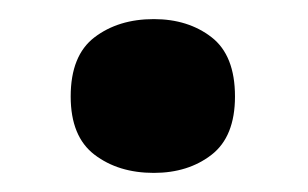

<svg xmlns="http://www.w3.org/2000/svg" viewBox="-20 -451 322 201"><path d="M54 -350Q54 -393 79 -412Q104 -431 141 -431Q177 -431 201.5 -412Q226 -393 226 -350Q226 -308 201.5 -289Q177 -270 141 -270Q104 -270 79 -289Q54 -308 54 -350Z"/></svg>

Font: Noto Sans Oriya
Style: Bold
Weight: 700
Designer: Amélie Bonet and Sol Matas
Foundry: Google LLC
Version: Version 2.006; ttfautohint (v1.8.4.7-5d5b)